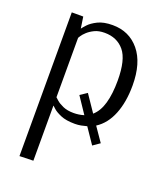

<svg xmlns="http://www.w3.org/2000/svg" viewBox="-140 -601 797 944"><g transform="rotate(20 258.0 -129.0)"><path d="M75 252V-500H135L144 -440Q148 -446 163.5 -463Q179 -480 209 -495Q239 -510 286 -510Q373 -510 426 -446Q479 -382 479 -264Q479 -178 453.5 -114Q428 -50 378 -18L429 56L393 81L338 0Q324 4 308.5 7Q293 10 276 10Q230 10 202 -2Q174 -14 161 -26Q148 -38 148 -38H147V250ZM285 -155 344 -68Q374 -94 388 -143Q402 -192 402 -262Q402 -371 364.5 -416Q327 -461 262 -461Q231 -461 209.5 -450.5Q188 -440 174 -427Q160 -414 153.5 -403.5Q147 -393 147 -393V-82Q150 -79 162 -68.5Q174 -58 196.5 -48Q219 -38 252 -38Q280 -38 306 -46L249 -131Z"/></g></svg>

Font: Arsenal SC
Style: Regular
Weight: 400
Designer: Andrij Shevchenko
Foundry: Stairsfor
Version: Version 2.001; ttfautohint (v1.8.4.7-5d5b)